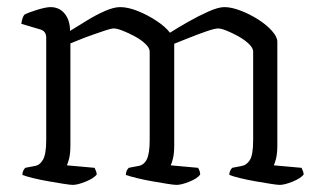

<svg xmlns="http://www.w3.org/2000/svg" viewBox="-20 -520 897 540"><path d="M185 0Q178 0 159 -3Q140 -6 117 -10Q94 -14 73.5 -19Q53 -24 43 -28Q43 -35 45.5 -40Q48 -45 51 -48L77 -53Q92 -55 101 -71Q110 -87 110 -126V-414Q110 -432 94 -437L40 -453Q41 -462 43.5 -469Q46 -476 49 -479Q63 -486 86.5 -493Q110 -500 122 -500Q147 -500 162 -481.5Q177 -463 177 -433Q198 -446 224 -462Q250 -478 275 -489Q300 -500 318 -500Q340 -500 367.5 -489Q395 -478 420 -461.5Q445 -445 458 -428Q480 -442 509 -458.5Q538 -475 566 -487.5Q594 -500 611 -500Q631 -500 657 -490Q683 -480 706.5 -465Q730 -450 745 -433Q760 -416 760 -403V-111Q760 -89 756.5 -74.5Q753 -60 750 -55L828 -48Q829 -45 831.5 -40Q834 -35 834 -29Q825 -18 802.5 -9Q780 0 767 0Q760 0 741 -3Q722 -6 699 -10Q676 -14 655.5 -19Q635 -24 625 -28Q625 -35 627.5 -40Q630 -45 633 -48L659 -53Q673 -55 682.5 -69.5Q692 -84 692 -126V-375Q692 -385 680 -396.5Q668 -408 651 -417.5Q634 -427 618 -433.5Q602 -440 593 -440Q584 -440 559.5 -431.5Q535 -423 509 -412.5Q483 -402 470 -397V-111Q470 -89 466.5 -74.5Q463 -60 460 -55L537 -48Q539 -45 541 -40Q543 -35 543 -29Q535 -18 512.5 -9Q490 0 477 0Q469 0 450.5 -3Q432 -6 409 -10Q386 -14 365.5 -19Q345 -24 334 -28Q334 -35 336.5 -40Q339 -45 342 -48L368 -53Q384 -55 392.5 -71Q401 -87 401 -126V-375Q401 -385 389 -396.5Q377 -408 359.5 -417.5Q342 -427 325.5 -433.5Q309 -440 300 -440Q293 -440 276.5 -434.5Q260 -429 240 -422Q220 -415 203 -408Q186 -401 178 -398V-111Q178 -89 174.5 -74.5Q171 -60 168 -55L246 -48Q247 -45 249.5 -40Q252 -35 252 -29Q243 -18 220.5 -9Q198 0 185 0Z"/></svg>

Font: Texturina 72pt Light
Style: Regular
Weight: 300
Designer: Guillermo Torres Carreño
Foundry: Omnibus-Type
Version: Version 1.002; ttfautohint (v1.8.3)